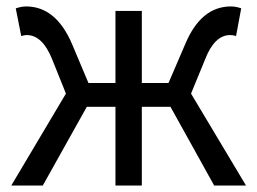

<svg xmlns="http://www.w3.org/2000/svg" viewBox="-20 -577 800 597"><path d="M745 0H646L510 -245H421V0H339V-245H250L113 0H15L185 -286L142 -393Q112 -468 63 -468Q57 -468 46 -465L29 -551Q47 -557 61 -557Q154 -557 204 -440L255 -319H339V-543H421V-319H504L556 -440Q605 -557 698 -557Q714 -557 730 -551L714 -465Q704 -468 696 -468Q647 -468 618 -393L574 -286Z"/></svg>

Font: KaiGen Gothic CN Regular
Style: Regular
Weight: 400
Designer: Ryoko NISHIZUKA  (kana & ideographs); Paul D. Hunt (Latin, Greek & Cyrillic); Wenlong ZHANG  (bopomofo); Sandoll Communi
Foundry: Adobe Systems Incorporated
Version: Version 1.002.20150501